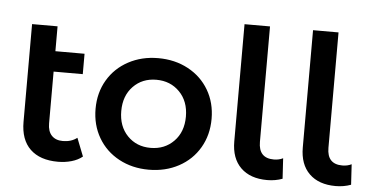

<svg xmlns="http://www.w3.org/2000/svg" viewBox="-51 -836 1804 938"><g transform="rotate(5 851.0 -367.5)"><path d="M382 -29Q360 -11 328.5 -2Q297 7 262 7Q174 7 126 -39Q78 -85 78 -173V-652H203V-530H346V-430H203V-176Q203 -137 222.5 -116.5Q242 -96 277 -96Q319 -96 347 -118Z M423 -267Q423 -346 459.5 -408Q496 -470 561 -505Q626 -540 707 -540Q789 -540 854 -505Q919 -470 955.5 -408Q992 -346 992 -267Q992 -188 955.5 -125.5Q919 -63 854 -28Q789 7 707 7Q626 7 561 -28Q496 -63 459.5 -125.5Q423 -188 423 -267ZM866 -267Q866 -342 821 -388Q776 -434 707 -434Q638 -434 593.5 -388Q549 -342 549 -267Q549 -192 593.5 -146Q638 -100 707 -100Q776 -100 821 -146Q866 -192 866 -267Z M1112 -167V-742H1237V-176Q1237 -96 1312 -96Q1337 -96 1357 -106L1363 -6Q1328 7 1288 7Q1205 7 1158.5 -38.5Q1112 -84 1112 -167Z M1448 -167V-742H1573V-176Q1573 -96 1648 -96Q1673 -96 1693 -106L1699 -6Q1664 7 1624 7Q1541 7 1494.5 -38.5Q1448 -84 1448 -167Z"/></g></svg>

Font: Montserrat Alternates SemiBold
Style: Regular
Weight: 600
Designer: Julieta Ulanovsky
Foundry: Julieta Ulanovsky
Version: Version 7.200